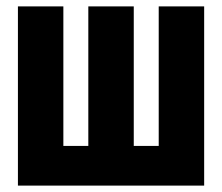

<svg xmlns="http://www.w3.org/2000/svg" viewBox="-20 -580 694 600"><path d="M398 -560V-124H476V-560H618V0H36V-560H178V-124H256V-560Z"/></svg>

Font: Tektur Condensed SemiBold
Style: Regular
Weight: 600
Width: 3
Designer: Adam Jagosz
Foundry: Adam Jagosz
Version: Version 1.005;gftools[0.9.30]